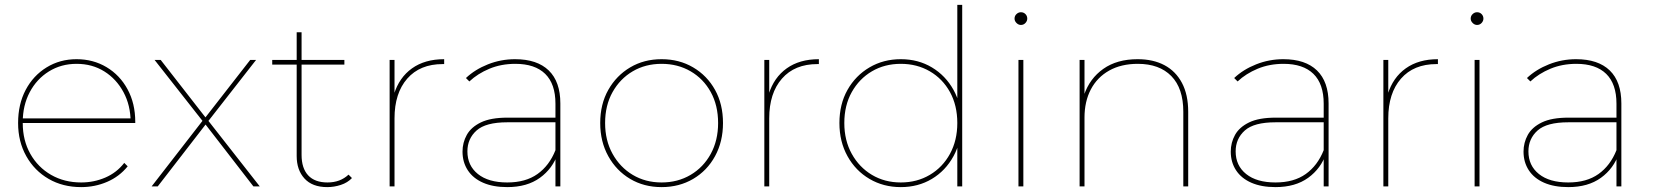

<svg xmlns="http://www.w3.org/2000/svg" viewBox="-20 -762 6758 785"><path d="M312 3Q237 3 179 -30.5Q121 -64 87.5 -123.5Q54 -183 54 -259Q54 -336 85 -394.5Q116 -453 170.5 -486.5Q225 -520 293 -520Q361 -520 415.5 -487.5Q470 -455 501.5 -397Q533 -339 533 -264Q533 -263 533 -262Q533 -261 533 -259H65V-278H522L514 -263Q514 -331 485 -385Q456 -439 406.5 -470Q357 -501 293 -501Q230 -501 180 -470Q130 -439 101.5 -385Q73 -331 73 -263V-259Q73 -188 104 -133Q135 -78 189 -47Q243 -16 312 -16Q364 -16 410.5 -36Q457 -56 488 -96L502 -82Q468 -40 418 -18.5Q368 3 312 3Z M600 0 811 -272 810 -265 612 -517H637L824 -277H816L1003 -517H1027L827 -261L828 -273L1042 0H1016L818 -256H823L625 0Z M1318 3Q1257 3 1225 -32Q1193 -67 1193 -124V-630H1213V-129Q1213 -74 1240 -45Q1267 -16 1319 -16Q1371 -16 1405 -48L1419 -34Q1401 -15 1373.5 -6Q1346 3 1318 3ZM1093 -498V-517H1388V-498Z M1573 0V-517H1593V-374L1591 -377Q1612 -445 1664.5 -482.5Q1717 -520 1796 -520V-500Q1795 -500 1793.5 -500Q1792 -500 1790 -500Q1697 -500 1645 -440.5Q1593 -381 1593 -278V0Z M2251 0V-123V-140V-338Q2251 -419 2209 -460Q2167 -501 2087 -501Q2029 -501 1981 -481Q1933 -461 1899 -429L1885 -443Q1922 -478 1975 -499Q2028 -520 2086 -520Q2176 -520 2223.5 -474Q2271 -428 2271 -339V0ZM2054 3Q1996 3 1955 -15Q1914 -33 1892.5 -66Q1871 -99 1871 -142Q1871 -179 1888.5 -210.5Q1906 -242 1946 -261.5Q1986 -281 2055 -281H2262V-262H2054Q1966 -262 1928.5 -228.5Q1891 -195 1891 -143Q1891 -85 1934 -50.5Q1977 -16 2054 -16Q2129 -16 2177.5 -50.5Q2226 -85 2251 -148L2261 -135Q2240 -73 2187.5 -35Q2135 3 2054 3Z M2685 3Q2613 3 2556.5 -30.5Q2500 -64 2467 -123.5Q2434 -183 2434 -259Q2434 -336 2467 -394.5Q2500 -453 2556.5 -486.5Q2613 -520 2685 -520Q2757 -520 2814 -486.5Q2871 -453 2903.5 -394.5Q2936 -336 2936 -259Q2936 -183 2903.5 -123.5Q2871 -64 2814 -30.5Q2757 3 2685 3ZM2685 -16Q2751 -16 2803.5 -47Q2856 -78 2886 -133Q2916 -188 2916 -259Q2916 -331 2886 -385.5Q2856 -440 2803.5 -470.5Q2751 -501 2685 -501Q2619 -501 2567 -470.5Q2515 -440 2484.5 -385.5Q2454 -331 2454 -259Q2454 -188 2484.5 -133Q2515 -78 2567 -47Q2619 -16 2685 -16Z M3105 0V-517H3125V-374L3123 -377Q3144 -445 3196.5 -482.5Q3249 -520 3328 -520V-500Q3327 -500 3325.5 -500Q3324 -500 3322 -500Q3229 -500 3177 -440.5Q3125 -381 3125 -278V0Z M3663 3Q3592 3 3535 -30.5Q3478 -64 3445 -123.5Q3412 -183 3412 -259Q3412 -336 3445 -394.5Q3478 -453 3535 -486.5Q3592 -520 3663 -520Q3734 -520 3790 -486.5Q3846 -453 3878.5 -394.5Q3911 -336 3911 -259Q3911 -183 3878.5 -123.5Q3846 -64 3790 -30.5Q3734 3 3663 3ZM3663 -16Q3729 -16 3781.5 -47Q3834 -78 3864 -133Q3894 -188 3894 -259Q3894 -331 3864 -385.5Q3834 -440 3781.5 -470.5Q3729 -501 3663 -501Q3597 -501 3545 -470.5Q3493 -440 3462.5 -385.5Q3432 -331 3432 -259Q3432 -188 3462.5 -133Q3493 -78 3545 -47Q3597 -16 3663 -16ZM3894 0V-190L3904 -260L3894 -330V-742H3914V0Z M4144 0V-517H4164V0ZM4154 -660Q4144 -660 4136 -668Q4128 -676 4128 -686Q4128 -697 4136 -704.5Q4144 -712 4154 -712Q4165 -712 4172.5 -704.5Q4180 -697 4180 -686Q4180 -676 4172.5 -668Q4165 -660 4154 -660Z M4394 0V-517H4414V-370L4412 -373Q4435 -441 4491 -480.5Q4547 -520 4631 -520Q4695 -520 4741 -495.5Q4787 -471 4812.5 -423Q4838 -375 4838 -305V0H4818V-305Q4818 -401 4769 -451Q4720 -501 4632 -501Q4564 -501 4515 -473.5Q4466 -446 4440 -396.5Q4414 -347 4414 -281V0Z M5392 0V-123V-140V-338Q5392 -419 5350 -460Q5308 -501 5228 -501Q5170 -501 5122 -481Q5074 -461 5040 -429L5026 -443Q5063 -478 5116 -499Q5169 -520 5227 -520Q5317 -520 5364.5 -474Q5412 -428 5412 -339V0ZM5195 3Q5137 3 5096 -15Q5055 -33 5033.5 -66Q5012 -99 5012 -142Q5012 -179 5029.5 -210.5Q5047 -242 5087 -261.5Q5127 -281 5196 -281H5403V-262H5195Q5107 -262 5069.5 -228.5Q5032 -195 5032 -143Q5032 -85 5075 -50.5Q5118 -16 5195 -16Q5270 -16 5318.5 -50.5Q5367 -85 5392 -148L5402 -135Q5381 -73 5328.5 -35Q5276 3 5195 3Z M5636 0V-517H5656V-374L5654 -377Q5675 -445 5727.5 -482.5Q5780 -520 5859 -520V-500Q5858 -500 5856.5 -500Q5855 -500 5853 -500Q5760 -500 5708 -440.5Q5656 -381 5656 -278V0Z M6009 0V-517H6029V0ZM6019 -660Q6009 -660 6001 -668Q5993 -676 5993 -686Q5993 -697 6001 -704.5Q6009 -712 6019 -712Q6030 -712 6037.5 -704.5Q6045 -697 6045 -686Q6045 -676 6037.5 -668Q6030 -660 6019 -660Z M6589 0V-123V-140V-338Q6589 -419 6547 -460Q6505 -501 6425 -501Q6367 -501 6319 -481Q6271 -461 6237 -429L6223 -443Q6260 -478 6313 -499Q6366 -520 6424 -520Q6514 -520 6561.5 -474Q6609 -428 6609 -339V0ZM6392 3Q6334 3 6293 -15Q6252 -33 6230.5 -66Q6209 -99 6209 -142Q6209 -179 6226.5 -210.5Q6244 -242 6284 -261.5Q6324 -281 6393 -281H6600V-262H6392Q6304 -262 6266.5 -228.5Q6229 -195 6229 -143Q6229 -85 6272 -50.5Q6315 -16 6392 -16Q6467 -16 6515.5 -50.5Q6564 -85 6589 -148L6599 -135Q6578 -73 6525.5 -35Q6473 3 6392 3Z"/></svg>

Font: Montserrat Thin
Style: Regular
Weight: 100
Designer: Julieta Ulanovsky
Foundry: Julieta Ulanovsky
Version: Version 9.000